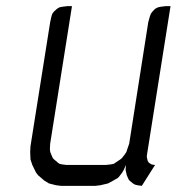

<svg xmlns="http://www.w3.org/2000/svg" viewBox="-20 -604 574 624"><path d="M78.1 -110.8 79.1 -128.9 143.1 -532.2 147 -549.8 149.9 -559.1 154.8 -565.9 165 -575.2 172.9 -580.1 182.1 -582 198.2 -584H213.9L143.1 -137.2L142.1 -120.1L143.1 -110.8L146 -103L151.9 -89.8L155.8 -85.9L166 -77.1L172.9 -71.8L181.2 -69.8L195.8 -67.9H324.2L340.8 -69.8L350.1 -71.8L357.9 -77.1L371.1 -85.9L376 -89.8L386.2 -103L391.1 -110.8L394 -120.1L399.9 -137.2L461.9 -532.2L466.8 -549.8L470.2 -559.1L475.1 -565.9L483.9 -575.2L493.2 -580.1L502 -582L518.1 -584H534.2L458 -103L457 -94.2L458 -89.8L460 -81.1L463.9 -75.2L472.2 -69.8L476.1 -68.8L483.9 -67.9L440.9 0L426.8 -2L418.9 -3.9L412.1 -7.8L400.9 -17.1L397.9 -21L392.1 -34.2L390.1 -43L388.2 -50.8L389.2 -67.9L381.8 -50.8L377 -43L366.2 -28.8L361.8 -24.9L348.1 -17.1L331.1 -7.8L306.2 -2L290 0H178.2L162.1 -2L139.2 -7.8L124 -17.1L104 -34.2L97.2 -43L85 -67.9L79.1 -85.9Z"/></svg>

Font: Petahja
Style: Italic
Weight: 400
Designer: T. Christopher White
Version: Version 1.1